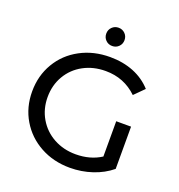

<svg xmlns="http://www.w3.org/2000/svg" viewBox="-146 -944 1002 1073"><g transform="rotate(20 355.0 -407.5)"><path d="M542.8 -325.7V-115.9C499.9 -88.3 449.6 -74.5 391.9 -74.5C343.5 -74.5 299.8 -85.3 260.8 -106.7C221.9 -128.2 191.4 -157.8 169.3 -195.5C147.2 -233.2 136.2 -275.4 136.2 -322C136.2 -369.2 147.2 -411.7 169.3 -449.4C191.4 -487.1 221.9 -516.6 260.8 -537.7C299.8 -558.9 343.8 -569.5 392.8 -569.5C465.8 -569.5 528.1 -544.6 579.6 -495L636.6 -552C607.2 -584.5 571.5 -609.2 529.5 -626.1C487.4 -642.9 440.7 -651.4 389.2 -651.4C323.5 -651.4 264.5 -637.3 212.1 -609C159.6 -580.8 118.5 -541.6 88.8 -491.3C59 -441 44.2 -384.6 44.2 -322C44.2 -259.4 59 -203.2 88.8 -153.2C118.5 -103.2 159.5 -63.9 211.6 -35.4C263.7 -6.9 322.3 7.4 387.3 7.4C433.3 7.4 477.5 0.3 519.8 -13.8C562.1 -27.9 599.2 -48.1 631.1 -74.5V-325.7ZM338.6 -728.6C349 -718.2 361.9 -713 377.2 -713C392.5 -713 405.4 -718.2 415.8 -728.6C426.3 -739.1 431.5 -751.9 431.5 -767.3C431.5 -782.6 426.3 -795.5 415.8 -805.9C405.4 -816.3 392.5 -821.6 377.2 -821.6C361.9 -821.6 349 -816.3 338.6 -805.9C328.1 -795.5 322.9 -782.6 322.9 -767.3C322.9 -751.9 328.1 -739.1 338.6 -728.6Z"/></g></svg>

Font: Montserrat Ace
Style: Regular
Weight: 500
Designer: Julieta Ulanovsky
Foundry: Julieta Ulanovsky
Version: Version 1